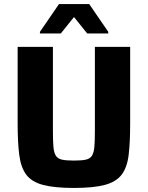

<svg xmlns="http://www.w3.org/2000/svg" viewBox="-20 -919 730 947"><path d="M345 8Q248 8 192 -7Q136 -22 109.5 -57.5Q83 -93 75 -154.5Q67 -216 67 -310V-688H241V-273Q241 -224 243.5 -195Q246 -166 255.5 -151Q265 -136 286 -131.5Q307 -127 345 -127Q382 -127 403 -131.5Q424 -136 433.5 -151Q443 -166 445.5 -195Q448 -224 448 -273V-688H622V-310Q622 -216 614.5 -154.5Q607 -93 580 -57.5Q553 -22 497 -7Q441 8 345 8ZM177 -754V-762L271 -899H420L514 -762V-754H410L345 -835L280 -754Z"/></svg>

Font: Saira
Style: Bold
Weight: 700
Designer: Hector Gatti with collaboration of the Omnibus-Type team
Foundry: Omnibus-Type
Version: Version 1.100; ttfautohint (v1.8.3)